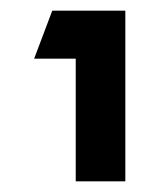

<svg xmlns="http://www.w3.org/2000/svg" viewBox="-20 -661 310 360"><path d="M215 -321H122V-551H44L78 -641H215Z"/></svg>

Font: Roundo SemiBold
Style: Regular
Weight: 600
Designer: Namrata Goyal (Gurmukhi), Shiva Nallaperumal (Latin)
Foundry: Indian Type Foundry
Version: Version 1.000;PS 1.0;hotconv 1.0.88;makeotf.lib2.5.647800